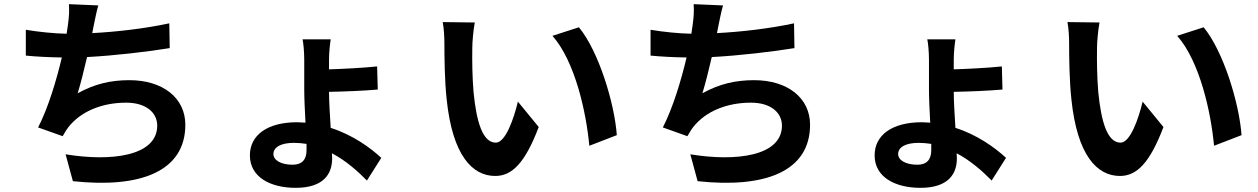

<svg xmlns="http://www.w3.org/2000/svg" viewBox="-20 -823 6040 922"><path d="M104 -680V-556C155 -551 214 -548 277 -547C251 -437 211 -304 163 -211L281 -169C291 -186 298 -199 309 -213C369 -289 471 -330 586 -330C684 -330 735 -280 735 -220C735 -73 514 -46 295 -82L330 47C653 82 870 1 870 -224C870 -352 763 -438 601 -438C512 -438 434 -420 353 -375C368 -424 384 -488 398 -549C532 -556 691 -575 795 -592L793 -711C672 -685 537 -670 423 -664L429 -695C436 -728 442 -762 452 -797L311 -803C313 -770 312 -745 306 -702L300 -661C239 -662 164 -670 104 -680Z M1452 -132V-102C1452 -56 1430 -32 1385 -32C1329 -32 1293 -54 1293 -83C1293 -116 1328 -137 1392 -137C1412 -137 1432 -135 1452 -132ZM1568 -634H1433C1437 -616 1441 -574 1441 -535C1441 -500 1441 -433 1441 -394C1441 -349 1444 -290 1447 -234L1407 -236C1262 -236 1180 -173 1180 -77C1180 28 1279 79 1400 79C1534 79 1575 12 1575 -62L1574 -87C1642 -51 1699 0 1742 44L1811 -65C1757 -115 1672 -176 1568 -209C1564 -273 1560 -339 1560 -382C1627 -383 1727 -387 1794 -393L1791 -504C1724 -497 1626 -492 1560 -490V-537C1560 -572 1565 -615 1568 -634Z M2260 -715 2106 -717C2112 -686 2114 -643 2114 -615C2114 -554 2115 -437 2125 -345C2153 -77 2248 22 2358 22C2438 22 2501 -39 2567 -213L2467 -335C2448 -255 2408 -138 2361 -138C2298 -138 2268 -237 2254 -381C2248 -453 2247 -528 2248 -593C2248 -621 2253 -679 2260 -715ZM2760 -692 2633 -651C2742 -527 2795 -284 2810 -123L2942 -174C2931 -327 2855 -577 2760 -692Z M3104 -680V-556C3155 -551 3214 -548 3277 -547C3251 -437 3211 -304 3163 -211L3281 -169C3291 -186 3298 -199 3309 -213C3369 -289 3471 -330 3586 -330C3684 -330 3735 -280 3735 -220C3735 -73 3514 -46 3295 -82L3330 47C3653 82 3870 1 3870 -224C3870 -352 3763 -438 3601 -438C3512 -438 3434 -420 3353 -375C3368 -424 3384 -488 3398 -549C3532 -556 3691 -575 3795 -592L3793 -711C3672 -685 3537 -670 3423 -664L3429 -695C3436 -728 3442 -762 3452 -797L3311 -803C3313 -770 3312 -745 3306 -702L3300 -661C3239 -662 3164 -670 3104 -680Z M4452 -132V-102C4452 -56 4430 -32 4385 -32C4329 -32 4293 -54 4293 -83C4293 -116 4328 -137 4392 -137C4412 -137 4432 -135 4452 -132ZM4568 -634H4433C4437 -616 4441 -574 4441 -535C4441 -500 4441 -433 4441 -394C4441 -349 4444 -290 4447 -234L4407 -236C4262 -236 4180 -173 4180 -77C4180 28 4279 79 4400 79C4534 79 4575 12 4575 -62L4574 -87C4642 -51 4699 0 4742 44L4811 -65C4757 -115 4672 -176 4568 -209C4564 -273 4560 -339 4560 -382C4627 -383 4727 -387 4794 -393L4791 -504C4724 -497 4626 -492 4560 -490V-537C4560 -572 4565 -615 4568 -634Z M5260 -715 5106 -717C5112 -686 5114 -643 5114 -615C5114 -554 5115 -437 5125 -345C5153 -77 5248 22 5358 22C5438 22 5501 -39 5567 -213L5467 -335C5448 -255 5408 -138 5361 -138C5298 -138 5268 -237 5254 -381C5248 -453 5247 -528 5248 -593C5248 -621 5253 -679 5260 -715ZM5760 -692 5633 -651C5742 -527 5795 -284 5810 -123L5942 -174C5931 -327 5855 -577 5760 -692Z"/></svg>

Font: Noto Sans TC
Style: Bold
Weight: 700
Designer: Ryoko NISHIZUKA 西塚涼子 (kana, bopomofo & ideographs); Paul D. Hunt (Latin, Greek & Cyrillic); Sandoll Communications 산돌커뮤니
Foundry: Adobe
Version: Version 2.004;hotconv 1.0.118;makeotfexe 2.5.65603